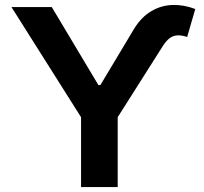

<svg xmlns="http://www.w3.org/2000/svg" viewBox="-20 -756 824 776"><path d="M372.9 -412.3H390.4V-395.7H372.9ZM189.2 -727.5 381.7 -405.5 521.2 -638.3Q550.4 -686.5 591 -710.6Q631.6 -734.6 677.4 -735.9Q723.1 -737.2 769.3 -719.6L736.4 -606.6Q712.6 -614.4 695.4 -613Q678.2 -611.6 664.4 -600.7Q650.5 -589.7 636.4 -567.3L455.7 -282.3V0H307.6V-282.3L26.3 -727.5Z"/></svg>

Font: Raveo Variable
Style: Regular
Weight: 400
Designer: Jakub Foglar, Rasmus Andersson (Inter)
Foundry: Jakubfoglar.com
Version: Version 1.000;Glyphs 3.2.3 (3260)